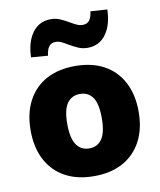

<svg xmlns="http://www.w3.org/2000/svg" viewBox="-85 -814 744 893"><g transform="rotate(-10 287.5 -368.0)"><path d="M288 11Q209 11 152 -20Q95 -51 64 -109.5Q33 -168 33 -249Q33 -330 64 -388.5Q95 -447 152 -478Q209 -509 288 -509Q367 -509 424 -478Q481 -447 512 -388.5Q543 -330 543 -249Q543 -168 512 -109.5Q481 -51 424 -20Q367 11 288 11ZM288 -120Q327 -120 348 -151Q369 -182 369 -249Q369 -317 348 -347Q327 -377 288 -377Q249 -377 227.5 -347Q206 -317 206 -249Q206 -182 227.5 -151Q249 -120 288 -120ZM173 -578 94 -584Q96 -657 128 -700Q160 -743 214 -743Q240 -743 260.5 -733.5Q281 -724 300 -713Q315 -704 329 -697.5Q343 -691 357 -691Q379 -691 389.5 -705.5Q400 -720 403 -747L482 -742Q480 -668 448 -625Q416 -582 362 -582Q337 -582 316 -591.5Q295 -601 276 -612Q260 -622 246.5 -628.5Q233 -635 219 -635Q197 -635 186.5 -620Q176 -605 173 -578Z"/></g></svg>

Font: Nunito Sans 10pt SemiCondensed Black
Style: Regular
Weight: 900
Width: 4
Designer: Vernon Adams
Foundry: Vernon Adams
Version: Version 3.101;gftools[0.9.27]